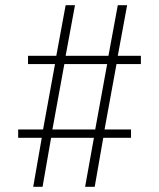

<svg xmlns="http://www.w3.org/2000/svg" viewBox="-20 -720 613 740"><path d="M88 -473V-505H197L233 -700H269L233 -505H398L434 -700H470L434 -505H523V-473H429L383 -221H485V-189H378L345 0H308L342 -189H177L144 0H108L141 -189H50V-221H146L192 -473ZM228 -473 182 -221H347L393 -473Z"/></svg>

Font: Georama ExtraLight
Style: Regular
Weight: 250
Version: Version 1.001